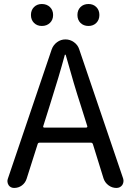

<svg xmlns="http://www.w3.org/2000/svg" viewBox="-20 -928 646 948"><path d="M417 -799.8Q392.6 -799.8 377.4 -814.9Q362.3 -830.1 362.3 -854Q362.3 -877.9 377.4 -893.1Q392.6 -908.2 417 -908.2Q440.4 -908.2 455.6 -893.1Q470.7 -877.9 470.7 -854Q470.7 -830.1 455.6 -814.9Q440.4 -799.8 417 -799.8ZM186.5 -799.8Q163.1 -799.8 147.9 -814.9Q132.8 -830.1 132.8 -854Q132.8 -877.9 147.9 -893.1Q163.1 -908.2 186.5 -908.2Q210.9 -908.2 226.6 -893.1Q242.2 -877.9 242.2 -854Q242.2 -830.1 226.6 -814.9Q210.9 -799.8 186.5 -799.8ZM193.4 -304.7Q192.4 -302.7 193.8 -300.3Q195.3 -297.9 198.2 -297.9H405.3Q408.2 -297.9 410.2 -300.3Q412.1 -302.7 411.1 -304.7L377.9 -410.2Q347.7 -502 304.7 -656.2Q303.7 -658.2 301.8 -658.2Q299.8 -658.2 299.8 -656.2Q272.5 -554.7 226.6 -410.2ZM554.7 0Q533.2 0 515.6 -13.2Q498 -26.4 491.2 -46.9L438.5 -216.8Q435.5 -223.6 428.7 -223.6H175.8Q168 -223.6 166 -216.8L111.3 -44.9Q104.5 -24.4 87.9 -12.2Q71.3 0 49.8 0Q32.2 0 22.5 -13.7Q16.6 -23.4 16.6 -33.2Q16.6 -39.1 18.6 -44.9L235.4 -684.6Q243.2 -706.1 261.7 -719.7Q280.3 -733.4 303.2 -733.4Q326.2 -733.4 345.2 -719.7Q364.3 -706.1 371.1 -684.6L587.9 -46.9Q589.8 -40 589.8 -34.2Q589.8 -24.4 584 -14.6Q573.2 0 554.7 0Z"/></svg>

Font: Gen Jyuu Gothic Regular
Style: Regular
Weight: 400
Designer: [Source Han Sans]
Ryoko NISHIZUKA  (kana & ideographs); Paul D. Hunt (Latin, Greek & Cyrillic); Wenlong ZHANG  (bopomofo
Version: Version 1.002.20150607